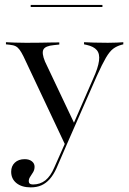

<svg xmlns="http://www.w3.org/2000/svg" viewBox="-20 -589 539 801"><path d="M250.8 12.9 78.2 -353.2Q69.4 -371 62.1 -381Q54.8 -391.1 45.6 -396Q36.3 -400.8 20.2 -402.4L4.8 -404V-412.9Q21.8 -412.1 42.3 -411.3Q62.9 -410.5 86.3 -410.5H90.3H96Q123.4 -410.5 147.6 -410.9Q171.8 -411.3 191.5 -411.7Q211.3 -412.1 227.4 -412.1V-403.2L204.8 -400.8Q169.4 -397.6 161.3 -382.7Q153.2 -367.7 167.7 -332.3L291.1 -71.8L280.6 -58.9L368.5 -260.5Q389.5 -306.5 393.1 -335.5Q396.8 -364.5 383.9 -379.8Q371 -395.2 341.9 -401.6L330.6 -404V-412.9Q346.8 -412.1 373 -411.3Q399.2 -410.5 429.8 -410.5Q451.6 -410.5 467.7 -411.3Q483.9 -412.1 494.4 -412.9V-404L487.9 -402.4Q466.9 -396.8 452 -385.5Q437.1 -374.2 421.8 -348Q406.5 -321.8 383.9 -271.8L258.9 12.9ZM108.1 192.7Q71 192.7 48.8 175Q26.6 157.3 26.6 127.4Q26.6 104 41.9 89.5Q57.3 75 83.1 75Q101.6 75 112.9 83.9Q124.2 92.7 124.2 106.5Q124.2 119.4 118.1 129.4Q112.1 139.5 106 148.4Q100 157.3 100 166.9Q100 180.6 117.7 180.6Q147.6 180.6 169.4 163.3Q191.1 146 206.5 109.7L258.1 -6.5L265.3 -1.6L215.3 113.7Q203.2 140.3 187.5 158.1Q171.8 175.8 152.4 184.3Q133.1 192.7 108.1 192.7ZM108.1 -559.7V-568.5H407.3V-559.7Z"/></svg>

Font: Playfair 144pt SemiExpanded Light
Style: Regular
Weight: 300
Width: 6
Designer: Claus Eggers Sørensen
Foundry: Claus Eggers Sørensen
Version: Version 2.203